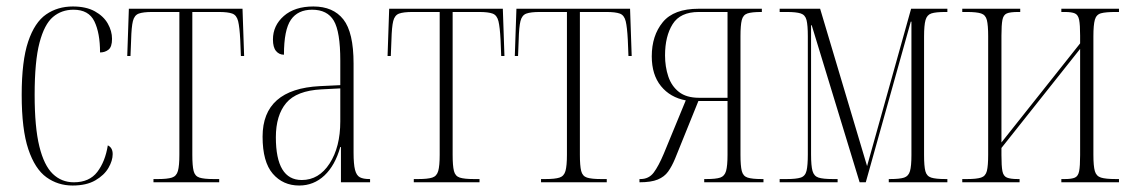

<svg xmlns="http://www.w3.org/2000/svg" viewBox="-20 -563 3497 593"><path d="M204 10Q159 10 123.5 -15.5Q88 -41 67.5 -102Q47 -163 47 -270Q47 -375 67 -434.5Q87 -494 122.5 -518.5Q158 -543 205 -543Q246 -543 273 -528Q300 -513 313 -490Q326 -467 326 -443Q326 -418 315 -409.5Q304 -401 289 -401Q289 -461 271.5 -497Q254 -533 207 -533Q170 -533 143.5 -510.5Q117 -488 102 -431Q87 -374 87 -270Q87 -170 101.5 -111Q116 -52 143 -26Q170 0 208 0Q256 0 280.5 -32Q305 -64 313 -114Q328 -107 328 -87Q328 -67 315 -44.5Q302 -22 274.5 -6Q247 10 204 10Z M454 0V-10H468Q497 -10 511 -14.5Q525 -19 529.5 -35Q534 -51 534 -85V-526H450Q422 -526 408.5 -521Q395 -516 390.5 -498Q386 -480 385 -440L383 -390H373L378 -536H729L734 -390H724L722 -440Q720 -479 715.5 -497.5Q711 -516 697.5 -521Q684 -526 656 -526H574V-85Q574 -51 578 -35Q582 -19 596 -14.5Q610 -10 639 -10H657V0Z M904 10Q854 10 822.5 -26.5Q791 -63 791 -141Q791 -288 968 -297L1031 -300V-376Q1031 -465 1011 -499Q991 -533 944 -533Q900 -533 878.5 -502Q857 -471 857 -394Q842 -394 832.5 -405.5Q823 -417 823 -441Q823 -484 856.5 -513.5Q890 -543 948 -543Q1009 -543 1040.5 -503Q1072 -463 1072 -367V-92Q1072 -56 1076.5 -38.5Q1081 -21 1091.5 -15.5Q1102 -10 1121 -10H1123V0H1033V-109H1031Q1015 -52 982 -21Q949 10 904 10ZM912 -7Q965 -7 998 -58Q1031 -109 1031 -188V-290L973 -287Q896 -283 864 -245Q832 -207 832 -139Q832 -7 912 -7Z M1258 0V-10H1272Q1301 -10 1315 -14.5Q1329 -19 1333.5 -35Q1338 -51 1338 -85V-526H1254Q1226 -526 1212.5 -521Q1199 -516 1194.5 -498Q1190 -480 1189 -440L1187 -390H1177L1182 -536H1533L1538 -390H1528L1526 -440Q1524 -479 1519.5 -497.5Q1515 -516 1501.5 -521Q1488 -526 1460 -526H1378V-85Q1378 -51 1382 -35Q1386 -19 1400 -14.5Q1414 -10 1443 -10H1461V0Z M1651 0V-10H1665Q1694 -10 1708 -14.5Q1722 -19 1726.5 -35Q1731 -51 1731 -85V-526H1647Q1619 -526 1605.5 -521Q1592 -516 1587.5 -498Q1583 -480 1582 -440L1580 -390H1570L1575 -536H1926L1931 -390H1921L1919 -440Q1917 -479 1912.5 -497.5Q1908 -516 1894.5 -521Q1881 -526 1853 -526H1771V-85Q1771 -51 1775 -35Q1779 -19 1793 -14.5Q1807 -10 1836 -10H1854V0Z M1955 0V-10H1958Q1984 -10 1999 -30Q2014 -50 2030 -88L2098 -253Q2050 -262 2021.5 -297Q1993 -332 1993 -389Q1993 -453 2027 -494.5Q2061 -536 2138 -536H2333V-526H2331Q2302 -526 2288.5 -521.5Q2275 -517 2271 -501Q2267 -485 2267 -451V-85Q2267 -51 2271 -35Q2275 -19 2289 -14.5Q2303 -10 2332 -10H2338V0H2155V-10H2162Q2191 -10 2204.5 -14.5Q2218 -19 2222.5 -35Q2227 -51 2227 -85V-251H2137L2065 -73Q2055 -49 2043.5 -33Q2032 -17 2011.5 -8.5Q1991 0 1955 0ZM2139 -261H2227V-526H2138Q2081 -526 2057.5 -488.5Q2034 -451 2034 -392Q2034 -357 2044 -327Q2054 -297 2077 -279Q2100 -261 2139 -261Z M2388 0V-10H2410Q2439 -10 2453 -14.5Q2467 -19 2471 -35.5Q2475 -52 2475 -86V-451Q2475 -485 2471 -501Q2467 -517 2453 -521.5Q2439 -526 2410 -526H2388V-536H2513L2658 -50L2794 -536H2906V-526H2900Q2870 -526 2856.5 -521.5Q2843 -517 2838.5 -501Q2834 -485 2834 -450V-84Q2834 -50 2838 -34.5Q2842 -19 2856 -14.5Q2870 -10 2900 -10H2906V0H2725V-10H2729Q2759 -10 2772.5 -14.5Q2786 -19 2790.5 -34.5Q2795 -50 2795 -84V-496H2793L2654 0H2635L2487 -485H2485V-86Q2485 -51 2489.5 -35Q2494 -19 2508 -14.5Q2522 -10 2552 -10H2567V0Z M2952 0V-10H2967Q2996 -10 3010 -14.5Q3024 -19 3028 -35Q3032 -51 3032 -85V-451Q3032 -485 3028 -501Q3024 -517 3010 -521.5Q2996 -526 2967 -526H2952V-536H3131V-526H3124Q3100 -526 3089.5 -521.5Q3079 -517 3076 -501.5Q3073 -486 3073 -453V-123L3316 -429V-453Q3316 -486 3313 -501.5Q3310 -517 3300 -521.5Q3290 -526 3269 -526H3258V-536H3436V-526H3426Q3395 -526 3380.5 -522Q3366 -518 3361.5 -502Q3357 -486 3357 -451V-85Q3357 -50 3361.5 -34.5Q3366 -19 3380.5 -14.5Q3395 -10 3426 -10H3436V0H3258V-10H3269Q3290 -10 3300 -14.5Q3310 -19 3313 -34.5Q3316 -50 3316 -84V-412L3073 -106V-84Q3073 -50 3076 -34.5Q3079 -19 3090 -14.5Q3101 -10 3123 -10H3129V0Z"/></svg>

Font: Noto Serif Display ExtraCondensed ExtraLight
Style: Regular
Weight: 200
Width: 2
Designer: Monotype Design Team
Foundry: Monotype Imaging Inc.
Version: Version 2.009